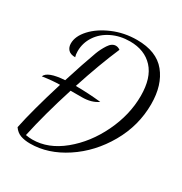

<svg xmlns="http://www.w3.org/2000/svg" viewBox="-185 -857 1025 1081"><g transform="rotate(30 327.0 -316.5)"><path d="M57 42Q82 -80 145 -284Q98 -284 32 -274Q47 -314 157 -321Q198 -451 230 -538Q242 -570 262 -601Q282 -632 308 -632Q322 -632 336 -622Q281 -495 225 -323Q302 -323 389 -314Q349 -285 286 -285H213Q153 -97 120 57Q144 61 163 61Q266 61 360 -16Q454 -93 512 -213.5Q570 -334 570 -457Q570 -574 515 -633.5Q460 -693 365 -693Q301 -693 248.5 -667.5Q196 -642 166 -597Q136 -552 136 -498Q136 -476 141 -461Q110 -461 95.5 -476.5Q81 -492 81 -517Q81 -564 124 -611Q167 -658 239.5 -689Q312 -720 395 -720Q522 -720 583 -645Q644 -570 644 -446Q644 -306 573.5 -183Q503 -60 391.5 13.5Q280 87 164 87Q128 87 101.5 77.5Q75 68 57 42Z"/></g></svg>

Font: Dancing Script
Style: Regular
Weight: 400
Designer: Pablo Impallari
Foundry: Pablo Impallari
Version: Version 2.000